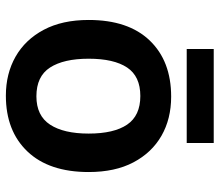

<svg xmlns="http://www.w3.org/2000/svg" viewBox="-67 -671 748 654"><g transform="rotate(90 307.0 -344.0)"><path d="M566 -272Q566 -137 496 -63.5Q426 10 306 10Q231 10 173 -23Q115 -56 81.5 -119Q48 -182 48 -272Q48 -407 118 -480Q188 -553 309 -553Q385 -553 442.5 -520Q500 -487 533 -424.5Q566 -362 566 -272ZM180 -272Q180 -187 210 -140.5Q240 -94 308 -94Q374 -94 404.5 -140.5Q435 -187 435 -272Q435 -358 404.5 -403Q374 -448 307 -448Q240 -448 210 -403Q180 -358 180 -272ZM467 -698V-606H147V-698Z"/></g></svg>

Font: Noto Sans Javanese SemiBold
Style: Regular
Weight: 600
Version: Version 2.004